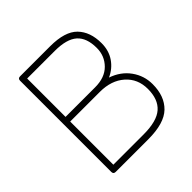

<svg xmlns="http://www.w3.org/2000/svg" viewBox="-184 -847 994 994"><g transform="rotate(-45 313.0 -350.0)"><path d="M107 0Q91 0 91 -16V-684Q91 -700 107 -700H327Q435 -700 481 -653Q527 -606 527 -523Q527 -469 500 -429.5Q473 -390 428 -370Q492 -348 528 -298Q564 -248 564 -186Q564 -98 513.5 -49Q463 0 346 0ZM125 -35H346Q444 -35 486.5 -72.5Q529 -110 529 -186Q529 -260 477.5 -305.5Q426 -351 342 -351H125ZM125 -385H342Q413 -385 452.5 -425Q492 -465 492 -523Q492 -597 453 -631.5Q414 -666 327 -666H125Z"/></g></svg>

Font: Zen Maru Gothic Light
Style: Regular
Weight: 300
Designer: Yoshimichi Ohira
Foundry: Positype
Version: Version 1.001